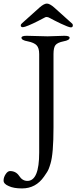

<svg xmlns="http://www.w3.org/2000/svg" viewBox="-89 -853 427 1073"><path d="M163 -756Q148 -748 121.5 -734.5Q95 -721 71 -711Q47 -701 39 -701Q27 -701 27 -711Q27 -717 34 -723L132 -811Q157 -833 173 -833Q189 -833 214 -811L312 -723Q318 -719 318 -711Q318 -700 307 -700Q301 -700 285.5 -706Q270 -712 251 -721Q232 -730 215.5 -738.5Q199 -747 190 -752Q180 -758 172 -758Q166 -758 163 -756ZM177 -650 271 -653Q300 -653 300 -642Q300 -628 266 -622Q232 -615 221 -601Q210 -587 210 -551V-142Q210 8 193 62Q187 82 182.5 92.5Q178 103 172.5 111Q167 119 157 134Q111 200 34 200Q-13 200 -40 187Q-69 175 -69 156Q-69 138 -57.5 120.5Q-46 103 -33 103Q0 103 18 130Q36 158 64 158Q130 158 130 0V-551Q130 -585 115.5 -600Q101 -615 66 -622Q31 -628 31 -642Q31 -653 60 -653Z"/></svg>

Font: Benne
Style: Regular
Weight: 400
Designer: John-Daniel Harrington
Version: Version 1.001